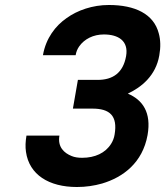

<svg xmlns="http://www.w3.org/2000/svg" viewBox="-20 -740 662 769"><path d="M439 -201C437 -188 432 -175 425 -164C402 -127 360 -108 309 -108C293 -108 279 -110 267 -115C237 -127 210 -151 218 -197H86C82 -173 81 -152 84 -132C97 -40 176 9 288 9C324 9 357 4 389 -5C473 -30 551 -88 571 -199C587 -290 551 -340 492 -365C547 -391 604 -437 618 -518C624 -551 623 -581 616 -606C596 -684 521 -720 416 -720C351 -720 290 -699 246 -667C203 -637 164 -588 152 -519H283C285 -532 290 -544 297 -554C318 -584 354 -602 396 -602C453 -602 496 -577 485 -515C473 -448 432 -420 371 -420H292L272 -305H350C419 -305 452 -277 439 -201Z"/></svg>

Font: Asimov
Style: NarIt
Weight: 500
Designer: Google
Version: Version 2.000980; 2014